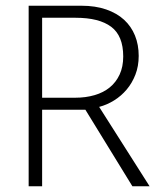

<svg xmlns="http://www.w3.org/2000/svg" viewBox="-20 -650 560 670"><path d="M80 -630H264Q313 -630 350.5 -617Q388 -604 413 -581Q438 -558 451 -526Q464 -494 464 -455Q464 -419 452.5 -389.5Q441 -360 422 -337.5Q403 -315 378 -299.5Q353 -284 326 -277L502 0H442L278 -267H127V0H80ZM127 -309H243Q279 -309 310 -318Q341 -327 363 -345Q385 -363 397.5 -390Q410 -417 410 -453Q410 -525 368 -556.5Q326 -588 244 -588H127Z"/></svg>

Font: Ek Mukta ExtraLight
Style: Regular
Weight: 275
Designer: Girish Dalvi and Yashodeep Gholap
Foundry: Ek Type
Version: Version 2.538;PS 1.002;hotconv 16.6.51;makeotf.lib2.5.65220;